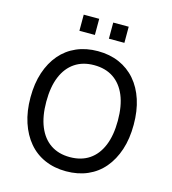

<svg xmlns="http://www.w3.org/2000/svg" viewBox="-131 -1022 1021 1138"><g transform="rotate(15 379.5 -453.0)"><path d="M379 9Q307 9 248.5 -16.5Q190 -42 149 -90.5Q108 -139 85.5 -207Q63 -275 63 -360Q63 -446 85.5 -513.5Q108 -581 149 -629Q190 -677 248.5 -702.5Q307 -728 379 -728Q452 -728 510.5 -702.5Q569 -677 610.5 -629Q652 -581 674 -513.5Q696 -446 696 -361Q696 -275 673.5 -207Q651 -139 610 -90.5Q569 -42 510.5 -16.5Q452 9 379 9ZM379 -78Q449 -78 498 -111Q547 -144 573 -207Q599 -270 599 -360Q599 -451 573 -513.5Q547 -576 498 -609Q449 -642 379 -642Q310 -642 261 -609Q212 -576 186 -513.5Q160 -451 160 -360Q160 -270 186 -207Q212 -144 261 -111Q310 -78 379 -78ZM422 -816V-915H517V-816ZM241 -816V-915H336V-816Z"/></g></svg>

Font: Nunitoga
Style: Medium
Weight: 500
Designer: Vernon Adams
Foundry: Vernon Adams
Version: Version 1.0